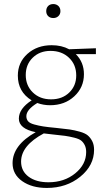

<svg xmlns="http://www.w3.org/2000/svg" viewBox="-20 -638 521 947"><path d="M243 -549Q227 -549 217.5 -558.5Q208 -568 208 -583Q208 -599 217.5 -608.5Q227 -618 243 -618Q258 -618 268 -608.5Q278 -599 278 -583Q278 -568 268 -558.5Q258 -549 243 -549ZM453 -400V-371H354Q394 -331 394 -272Q394 -207 346.5 -163Q299 -119 227 -119Q194 -119 164 -130Q110 -97 110 -65Q110 -50 118.5 -40Q127 -30 149 -24Q171 -18 193 -14.5Q215 -11 258 -7Q299 -3 323 0.5Q347 4 373.5 11.5Q400 19 413 30Q426 41 435 58.5Q444 76 444 101Q444 178 376 233.5Q308 289 211 289Q137 289 89.5 255.5Q42 222 42 167Q42 78 156 14Q73 -3 73 -53Q73 -102 136 -143Q68 -185 68 -265Q68 -330 115.5 -372.5Q163 -415 235 -415Q284 -415 321 -395ZM356 -266Q356 -319 320.5 -353Q285 -387 229 -387Q176 -387 141.5 -353.5Q107 -320 107 -268Q107 -216 142 -182Q177 -148 232 -148Q287 -148 321.5 -181.5Q356 -215 356 -266ZM405 112Q405 92 398 78Q391 64 380.5 55.5Q370 47 346 41Q322 35 301 32Q280 29 239 25Q224 24 196 20Q84 80 84 159Q84 206 121 233.5Q158 261 219 261Q297 261 351 217Q405 173 405 112Z"/></svg>

Font: EauTestText Light
Style: Regular
Weight: 300
Designer: Christian Thalmann (Catharsis Fonts)
Version: Version 0.001;PS 000.001;hotconv 1.0.88;makeotf.lib2.5.64775